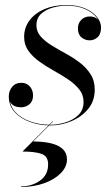

<svg xmlns="http://www.w3.org/2000/svg" viewBox="-20 -489 447 764"><path d="M180.5 10Q138.5 10 100.8 -3.2Q63 -16.5 39 -42.2Q15 -68 15 -105Q15 -127 28.2 -143.2Q41.5 -159.5 65 -159.5Q85.5 -159.5 98.5 -145.2Q111.5 -131 111.5 -109Q111.5 -86 97 -74Q82.5 -62 63.5 -62Q50.5 -62 39.5 -66.5Q28.5 -71 22.2 -80.5Q16 -90 16 -105H18Q18 -68 41.2 -43Q64.5 -18 101.8 -5.2Q139 7.5 180 7.5Q208 7.5 238.8 -1.5Q269.5 -10.5 291 -30.5Q312.5 -50.5 312.5 -83.5Q312.5 -111.5 295.5 -133Q278.5 -154.5 251.8 -172.5Q225 -190.5 194.5 -207.5Q164 -224.5 137 -243.8Q110 -263 93 -286.8Q76 -310.5 76 -342Q76 -379 97.5 -407.8Q119 -436.5 157 -452.8Q195 -469 244 -469Q288 -469 318.8 -455.5Q349.5 -442 365.8 -421.5Q382 -401 382 -380Q382 -353 368.2 -340.8Q354.5 -328.5 337 -328.5Q318.5 -328.5 304.2 -340.2Q290 -352 290 -376.5Q290 -396 303.2 -409.8Q316.5 -423.5 337 -423.5Q358 -423.5 369.5 -411.2Q381 -399 381 -380H379Q379 -400.5 363.5 -420.2Q348 -440 318 -453.2Q288 -466.5 244 -466.5Q218.5 -466.5 191 -459Q163.5 -451.5 144.2 -434.5Q125 -417.5 125 -388Q125 -363 141.8 -344Q158.5 -325 184.8 -308.8Q211 -292.5 241 -276.2Q271 -260 297.2 -240Q323.5 -220 340.2 -194Q357 -168 357 -132Q357 -87.5 331 -55.8Q305 -24 264.5 -7Q224 10 180.5 10ZM64 255V252.5Q107 252.5 139.2 229.8Q171.5 207 171.5 165Q171.5 132.5 145 123.2Q118.5 114 69.5 114L189 -6H191.5L112 74Q152.5 74 182.8 81.2Q213 88.5 229.8 104.2Q246.5 120 246.5 145Q246.5 175 222 200Q197.5 225 156 240Q114.5 255 64 255Z"/></svg>

Font: Bodoni Moda 72pt
Style: Italic
Weight: 400
Italic angle: -13°
Designer: Owen Earl
Foundry: indestructible type
Version: Version 2.005